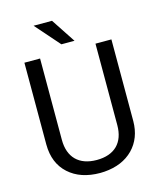

<svg xmlns="http://www.w3.org/2000/svg" viewBox="-131 -994 911 1097"><g transform="rotate(-15 324.0 -445.5)"><path d="M282.7 -901.4H173.8L299.8 -757.8H377.4ZM488.8 -710.9V-229C488.8 -126 430.7 -66.9 324.7 -66.9C219.7 -66.9 161.1 -126.5 161.1 -229.5V-710.9H68.4V-226.6C68.8 -152.8 92.3 -95.2 138.7 -53.2C185.1 -11.2 247.1 9.8 324.7 9.8L349.6 8.8C421.4 3.4 478 -20.5 520 -63C561.5 -105.5 582.5 -160.6 583 -227.5V-710.9Z"/></g></svg>

Font: Roboto
Style: Regular
Weight: 400
Designer: Google
Version: Version 2.137; 2017